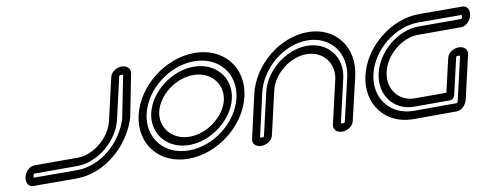

<svg xmlns="http://www.w3.org/2000/svg" viewBox="-57 -886 3018 1182"><g transform="rotate(-10 1452.0 -295.5)"><path d="M710.3 -551.7C711.8 -553 716.6 -555.8 723.3 -555.8C730.2 -555.8 733.7 -552.7 734.4 -551.7C732.2 -540.4 686.5 -308.7 682.9 -290.9C638.1 -142.3 500.2 -25 354 -25C200.9 -25 95.6 -25.6 85.2 -25.7C84.2 -26.8 82.4 -31.1 83.9 -37.8C85.5 -44.7 89.6 -49 90.7 -49.8C104.9 -49.8 253.5 -49.8 359.7 -49.8C485.5 -49.8 619.8 -157.9 650.4 -290.5C676.5 -403.4 707.4 -538.8 710.3 -551.7ZM660.6 -552.9C658.7 -544.4 627.2 -406.5 600.4 -290.5C576.1 -185.3 468.5 -99.8 371.2 -99.8C259.7 -99.8 101.2 -99.8 101.2 -99.8C66.9 -99.8 40.6 -66.9 33.9 -37.8C27.2 -8.7 38.3 24.3 72.5 24.3C72.5 24.3 180.8 25 342.4 25C518.7 25 681.7 -117.8 732.4 -288.8C732.6 -289.4 732.9 -290.5 733 -291.3C733.3 -292.4 782.4 -541.4 785.1 -555C790.9 -585.5 764.9 -605.8 734.9 -605.8C705.7 -605.8 668.6 -587.1 660.6 -552.9Z M864.5 -292.6C835.2 -165.7 924.5 -57.5 1062.3 -57.5C1200 -57.5 1339.3 -165.7 1368.6 -292.6C1397.9 -419.5 1308.6 -527.7 1170.8 -527.7C1033.1 -527.7 893.8 -419.5 864.5 -292.6ZM914.5 -292.6C936.7 -388.7 1046.7 -477.7 1159.3 -477.7C1271.8 -477.7 1340.8 -388.7 1318.6 -292.6C1296.4 -196.5 1186.4 -107.5 1073.8 -107.5C961.3 -107.5 892.3 -196.5 914.5 -292.6ZM835.8 -292.6C869.7 -439.3 1022.6 -560.2 1178.3 -560.2C1334 -560.2 1431.2 -439.3 1397.3 -292.6C1363.4 -145.9 1210.5 -25 1054.8 -25C899.1 -25 801.9 -145.9 835.8 -292.6ZM785.8 -292.6C745.1 -116.3 861.8 25 1043.2 25C1224.7 25 1406.6 -116.3 1447.3 -292.6C1488 -468.9 1371.3 -610.2 1189.9 -610.2C1008.5 -610.2 826.5 -468.9 785.8 -292.6Z M2077.7 -27.9C2077.7 -28 2103.5 -136.4 2140.8 -298C2181.2 -473.2 2072.7 -615.6 1898.6 -615.6C1724.5 -615.6 1550.3 -473.2 1509.8 -298C1472.5 -136.4 1448.2 -27.9 1448.2 -27.9C1440.3 6.3 1468.9 25 1498 25C1527.1 25 1564.4 6.4 1572.3 -28C1572.3 -28 1608.9 -186.5 1634.6 -298C1657.1 -395.2 1762.9 -483.1 1868 -483.1C1973.2 -483.1 2038.4 -395.2 2016 -298C1990.2 -186.5 1953.6 -28 1953.6 -28C1945.7 6.4 1974.3 25 2003.4 25C2032.5 25 2069.8 6.3 2077.7 -27.9ZM2028 -29C2026.6 -27.8 2021.7 -25 2015 -25C2008.1 -25 2004.5 -28.1 2003.9 -29C2007.1 -43.2 2041.5 -191.8 2066 -298C2095 -423.8 2012.2 -533.1 1879.6 -533.1C1747 -533.1 1613.7 -423.8 1584.6 -298C1560 -191.5 1525.5 -41.8 1522.6 -29C1521.2 -27.8 1516.3 -25 1509.6 -25C1502.7 -25 1499.1 -28.1 1498.4 -29C1501 -40.5 1524.6 -145.5 1559.8 -298C1594 -445.8 1740.9 -565.6 1887.1 -565.6C2033.2 -565.6 2124.9 -445.8 2090.8 -298C2055.4 -145 2030.4 -39.5 2028 -29Z M2863.6 -605C2863.5 -605 2755.2 -605.8 2593.7 -605.8C2418.5 -605.8 2243.4 -464.4 2203.2 -290.3C2163 -116.2 2272.8 25.2 2448 25.2C2609.6 25.2 2718.2 24.5 2718.2 24.5C2752.5 24.5 2778.7 -8.5 2785.5 -37.6L2848 -308.6C2856 -343 2827.3 -361.6 2798.2 -361.6C2769.1 -361.6 2731.9 -343 2723.9 -308.6L2675.7 -99.6C2621.1 -99.6 2540.4 -99.6 2476.8 -99.6C2379.6 -99.6 2311.4 -185.1 2335.7 -290.3C2360 -395.5 2467.6 -481 2564.8 -481C2676.4 -481 2834.8 -481 2834.8 -481C2869.2 -481 2895.4 -513.9 2902.2 -543C2908.9 -572.1 2897.8 -605 2863.6 -605ZM2850.9 -555.1C2851.9 -553.9 2853.7 -549.7 2852.2 -543C2850.6 -536.1 2846.5 -531.8 2845.3 -530.9C2831.2 -531 2682.6 -531 2576.4 -531C2450.6 -531 2316.3 -422.9 2285.7 -290.3C2255.1 -157.7 2339.4 -49.6 2465.3 -49.6C2539.2 -49.6 2633.8 -49.6 2689.2 -49.6C2703.4 -49.6 2717 -62.1 2719.9 -74.6L2773.7 -307.6C2775.1 -308.8 2780 -311.6 2786.7 -311.6C2793.6 -311.6 2797.1 -308.5 2797.8 -307.6L2735.5 -37.6C2733.9 -30.7 2729.8 -26.4 2728.6 -25.5C2717.2 -25.5 2612.1 -24.8 2459.5 -24.8C2311.7 -24.8 2219.5 -144.1 2253.2 -290.3C2287 -436.5 2434.3 -555.8 2582.1 -555.8C2735.2 -555.8 2840.5 -555.1 2850.9 -555.1Z"/></g></svg>

Font: Hi.
Style: Regular
Weight: 400
Designer: Mew Too, Robert Jablonski
Foundry: Cannot Into Space Fonts
Version: Version 1.996